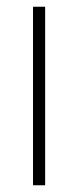

<svg xmlns="http://www.w3.org/2000/svg" viewBox="-20 -550 232 570"><path d="M114 0H78V-530H114Z"/></svg>

Font: Tanohe Sans ExtraLight
Style: Regular
Weight: 250
Designer: Village Type and Design LLC & Cristiano Sobral
Foundry: Cooper Hewitt Smithsonian Design Museum
Version: Version 1.00;September 29, 2021;FontCreator 13.0.0.2655 64-b